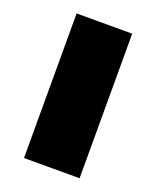

<svg xmlns="http://www.w3.org/2000/svg" viewBox="-105 -584 528 649"><g transform="rotate(20 159.0 -260.0)"><path d="M59 0V-520H259V0Z"/></g></svg>

Font: M PLUS 2 Thin Black
Style: Regular
Weight: 900
Version: Version 1.001